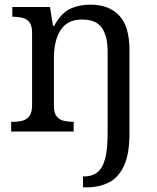

<svg xmlns="http://www.w3.org/2000/svg" viewBox="-20 -566 675 826"><path d="M337 240V193H343Q375 193 397.5 176.5Q420 160 431.5 119.5Q443 79 443 9V-345Q443 -410 418.5 -446Q394 -482 333 -482Q288 -482 261.5 -459.5Q235 -437 223.5 -400Q212 -363 212 -320V-109Q212 -80 223.5 -65.5Q235 -51 253.5 -46.5Q272 -42 294 -42H297V0H28V-42H36Q59 -42 77.5 -47Q96 -52 107 -67.5Q118 -83 118 -114V-426Q118 -456 106.5 -470.5Q95 -485 76.5 -489.5Q58 -494 36 -494H33V-536H195L208 -455H213Q244 -511 282.5 -528.5Q321 -546 369 -546Q448 -546 492.5 -499.5Q537 -453 537 -350V8Q537 97 513 148Q489 199 447.5 219.5Q406 240 352 240Z"/></svg>

Font: Noto Serif Sinhala
Style: Regular
Weight: 400
Designer: Jelle Bosma - Monotype Design Team
Foundry: Monotype Imaging Inc.
Version: Version 2.006